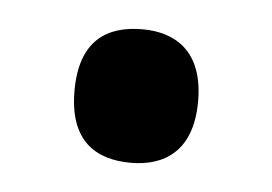

<svg xmlns="http://www.w3.org/2000/svg" viewBox="-28 -172 300 212"><g transform="rotate(5 122.5 -66.0)"><path d="M123 8C159 8 191 -10 191 -66C191 -122 159 -140 123 -140C84 -140 54 -122 54 -66C54 -10 84 8 123 8Z"/></g></svg>

Font: Noto Serif Georgian ExtraCondensed Bold
Style: Regular
Weight: 700
Width: 2
Designer: Monotype Design Team, Akaki Razmadze
Foundry: Google LLC
Version: Version 2.003